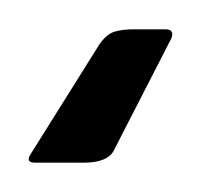

<svg xmlns="http://www.w3.org/2000/svg" viewBox="-20 -25 138 131"><path d="M97 1 58 77Q54 86 37 86H4Q-3 86 1 80L48 5Q53 -2 58.5 -3.5Q64 -5 71 -5H93Q99 -5 97 1Z"/></svg>

Font: Zain Light
Style: Regular
Weight: 300
Designer: Zain,Boutros
Foundry: Mobile Telecommunications Company (Zain), 2024
Version: Version 1.51; ttfautohint (v1.8.4)